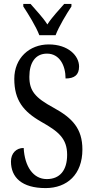

<svg xmlns="http://www.w3.org/2000/svg" viewBox="-20 -951 475 981"><path d="M181 -771H264C281 -816 320 -880 345 -918V-931H308C280 -898 246 -864 222 -826C198 -864 164 -898 136 -931H99V-918C124 -880 164 -816 181 -771ZM213 10C323 10 401 -60 401 -187C401 -294 350 -348 253 -401C159 -452 130 -487 130 -559C130 -631 161 -677 220 -677C284 -677 315 -617 315 -550C360 -550 384 -568 384 -611C384 -666 329 -724 229 -724C130 -724 53 -654 53 -548C53 -439 99 -381 192 -328C279 -279 323 -243 323 -160C323 -81 286 -36 219 -36C150 -36 106 -100 101 -195C63 -195 36 -168 36 -126C36 -45 91 10 213 10Z"/></svg>

Font: Noto Serif Tamil ExtraCondensed
Style: Italic
Weight: 400
Width: 2
Italic angle: -12°
Designer: Indian Type Foundry, Tom Grace, and the Monotype Design Team
Foundry: Monotype Imaging Inc.
Version: Version 2.003